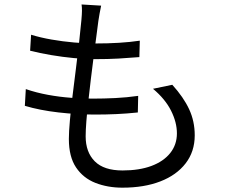

<svg xmlns="http://www.w3.org/2000/svg" viewBox="-20 -812 1040 878"><path d="M442.5 -786.2Q438 -766.2 435.3 -749.5Q432.6 -732.8 429.8 -716.1Q426.2 -688.3 420.7 -646.3Q415.2 -604.2 408.5 -554.1Q401.8 -504 395.6 -451.2Q389.5 -398.4 383.8 -348.4Q378.1 -298.5 374.9 -257.1Q371.7 -215.7 371.7 -188.6Q371.7 -116.2 413.4 -74.3Q455.1 -32.5 540.4 -32.5Q616.5 -32.5 672.2 -53.1Q727.9 -73.8 758.5 -112.2Q789 -150.6 789 -202.1Q789 -252.5 762.2 -305.9Q735.4 -359.3 679.6 -406L767.9 -424.3Q819.4 -367.4 844.9 -312.5Q870.5 -257.7 870.5 -193.1Q870.5 -118.9 828.9 -65Q787.3 -11.1 713.3 17.5Q639.2 46.2 539.7 46.2Q472.3 46.2 416.5 24.4Q360.6 2.5 327.7 -46.4Q294.9 -95.3 294.9 -176.7Q294.9 -209.1 299.6 -260.9Q304.3 -312.7 311.8 -374.6Q319.3 -436.5 327.5 -500.6Q335.6 -564.7 342.1 -621.9Q348.6 -679.2 352.3 -720.6Q354.6 -746.6 354.8 -762.3Q355 -778 353 -791.6ZM122.2 -653.2Q164.8 -640 216 -631.1Q267.1 -622.2 319 -617.7Q370.9 -613.2 415.1 -613.2Q472.9 -613.2 524.2 -616.3Q575.5 -619.4 619.3 -626L617.3 -550.9Q568.9 -546.9 521.8 -544.2Q474.8 -541.5 413.8 -541.5Q370.2 -541.5 318 -546.4Q265.9 -551.3 214 -560.1Q162 -568.9 117.7 -580.1ZM98 -404.6Q146.4 -388 199.5 -378.3Q252.5 -368.6 305 -364.8Q357.4 -361 403.7 -361Q455.2 -361 507.5 -363.6Q559.8 -366.2 611.9 -373.6L610.3 -297.7Q560.5 -292.5 512.7 -290.3Q464.9 -288.1 414.5 -288.1Q332.5 -288.1 247.1 -297.9Q161.6 -307.7 93.6 -328.1Z"/></svg>

Font: Noto Sans JP
Style: Regular
Weight: 100
Designer: Ryoko NISHIZUKA 西塚涼子 (kana, bopomofo & ideographs); Paul D. Hunt (Latin, Greek & Cyrillic); Sandoll Communications 산돌커뮤니
Foundry: Adobe
Version: Version 2.004;hotconv 1.0.118;makeotfexe 2.5.65603